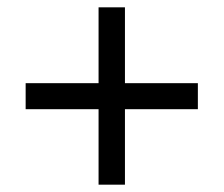

<svg xmlns="http://www.w3.org/2000/svg" viewBox="-20 -615 612 524"><path d="M321 -388H520V-317H321V-111H249V-317H50V-388H249V-595H321Z"/></svg>

Font: Noto Sans Myanmar UI
Style: Regular
Weight: 400
Designer: Monotype Design Team
Foundry: Monotype Imaging Inc.
Version: Version 2.103; ttfautohint (v1.8.4.7-5d5b)